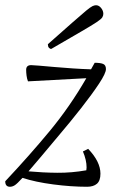

<svg xmlns="http://www.w3.org/2000/svg" viewBox="-31 -702 457 734"><path d="M7 12Q-11 12 -11 -9Q82 -108 159 -201Q236 -294 299 -403L76 -391Q72 -401 70.5 -413Q69 -425 69 -435Q69 -453 88 -453Q95 -453 118.5 -451Q142 -449 175.5 -446Q209 -443 246.5 -440.5Q284 -438 317 -437Q324 -449 331 -462Q353 -462 363.5 -457.5Q374 -453 374 -438Q374 -422 347.5 -382Q321 -342 279.5 -289Q238 -236 192 -182Q152 -134 124.5 -101.5Q97 -69 78 -47Q132 -42 187.5 -41.5Q243 -41 299 -51Q300 -56 300 -62Q300 -90 286 -123L306 -133Q353 -84 353 -38Q353 -11 339.5 0.5Q326 12 302 12Q241 12 172.5 3Q104 -6 55 -22Q34 1 25 6.5Q16 12 7 12ZM165 -515Q160 -515 156 -519.5Q152 -524 152 -533Q212 -586 246.5 -616.5Q281 -647 298 -661Q315 -675 322.5 -678.5Q330 -682 336 -682Q347 -682 355.5 -671.5Q364 -661 364 -649Q364 -642 360 -635.5Q356 -629 338 -617Q320 -605 279.5 -581.5Q239 -558 165 -515Z"/></svg>

Font: Petrona Light
Style: Italic
Weight: 300
Italic angle: -9°
Designer: Ringo R. Seeber
Foundry: Ringo R. Seeber
Version: Version 2.001; ttfautohint (v1.8.3)